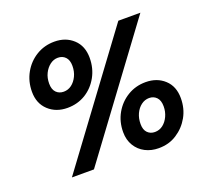

<svg xmlns="http://www.w3.org/2000/svg" viewBox="-124 -862 1100 1023"><g transform="rotate(-20 426.5 -350.0)"><path d="M121 0 639 -700H764L246 0ZM227 -356Q162 -356 119.5 -395.5Q77 -435 77 -501Q77 -560 104 -608Q131 -656 177 -684Q223 -712 280 -712Q344 -712 386 -673Q428 -634 428 -567Q428 -508 401.5 -460Q375 -412 330 -384Q284 -356 227 -356ZM237 -444Q262 -444 282 -459Q302 -474 314.5 -500Q327 -526 327 -558Q327 -591 310.5 -608Q294 -625 268 -625Q244 -625 223.5 -609.5Q203 -594 190.5 -568.5Q178 -543 178 -511Q178 -478 194.5 -461Q211 -444 237 -444ZM610 12Q568 12 534 -5.5Q500 -23 480 -56Q460 -89 460 -133Q460 -192 487 -239.5Q514 -287 560 -315Q606 -343 663 -343Q727 -343 769 -304.5Q811 -266 811 -199Q811 -140 784.5 -93Q758 -46 713 -17Q690 -2 664.5 5Q639 12 610 12ZM620 -76Q646 -76 666 -91.5Q686 -107 698 -133Q710 -159 710 -189Q710 -223 693.5 -240Q677 -257 652 -257Q627 -257 606.5 -241.5Q586 -226 574 -200Q562 -174 562 -142Q562 -109 578.5 -92.5Q595 -76 620 -76Z"/></g></svg>

Font: Rethink Sans
Style: Bold Italic
Weight: 700
Italic angle: -10°
Designer: The Rethink Sans project authors (Hans Thiessen). DM Sans designed by Colophon Foundry.
Foundry: Rethink Communications LLC
Version: Version 1.001